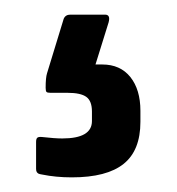

<svg xmlns="http://www.w3.org/2000/svg" viewBox="-20 -48 244 265"><path d="M79.1 196.8Q57.1 196.8 38.1 192.9Q34.7 192.4 33.2 191.7Q31.7 190.9 30.8 189.5Q29.8 188 29.8 185.1V147.9Q29.8 143.6 31.5 142.1Q33.2 140.6 38.1 141.1Q55.7 143.1 65.9 143.1Q106.9 143.1 106.9 119.1V106Q106.9 91.3 99.1 85.7Q91.3 80.1 73.2 80.1H49.8Q45.4 80.1 44.2 78.9Q43 77.6 43 73.2Q43 59.1 44.9 53.2L67.9 -22Q70.3 -27.8 77.1 -27.8H125Q132.8 -27.8 129.9 -17.1L111.8 41H121.1Q146 41 159.9 58.3Q173.8 75.7 173.8 105V120.1Q173.8 159.7 150.6 178.2Q127.4 196.8 79.1 196.8Z"/></svg>

Font: Sofia Sans
Style: Regular
Weight: 400
Designer: Botio Nikoltchev, Ani Petrova
Foundry: lettersoup
Version: Version 4.100